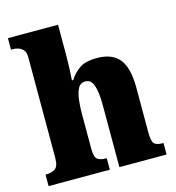

<svg xmlns="http://www.w3.org/2000/svg" viewBox="-112 -856 873 951"><g transform="rotate(-15 324.5 -380.0)"><path d="M20 0V-59H24Q51 -59 69.5 -71Q88 -83 88 -127V-644Q88 -669 76.5 -681Q65 -693 51 -697Q37 -701 29 -701H15V-760H272V-614Q272 -574 270.5 -537Q269 -500 267 -476H274Q291 -504 322 -527.5Q353 -551 414 -551Q493 -551 529.5 -505.5Q566 -460 566 -359V-129Q566 -83 578 -71Q590 -59 622 -59H625V0H383V-320Q383 -384 371 -419Q359 -454 330 -454Q304 -454 292 -431.5Q280 -409 276 -374Q272 -339 272 -303V-124Q272 -82 286 -70.5Q300 -59 331 -59H334V0Z"/></g></svg>

Font: Noto Serif Thai SemiCondensed Black
Style: Regular
Weight: 900
Width: 4
Designer: Monotype Design Team
Foundry: Monotype Imaging Inc.
Version: Version 2.002; ttfautohint (v1.8.4.7-5d5b)